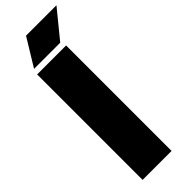

<svg xmlns="http://www.w3.org/2000/svg" viewBox="-324 -1020 1040 1040"><g transform="rotate(-45 196.0 -499.5)"><path d="M53.5 0V-808H275.5V0ZM63 -841 159.5 -999H392.5L263.5 -841Z"/></g></svg>

Font: Encode Sans SemiExpanded Black
Style: Regular
Weight: 900
Width: 6
Designer: Multiple Designers
Foundry: Impallari Type
Version: Version 3.002